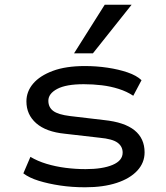

<svg xmlns="http://www.w3.org/2000/svg" viewBox="-20 -785 705 814"><path d="M341 9Q285 9 235 1.5Q185 -6 144.5 -18.5Q104 -31 79 -50L109 -120Q139 -102 177 -90.5Q215 -79 257.5 -73.5Q300 -68 343 -68Q415 -68 457.5 -86Q500 -104 500 -138Q500 -164 478.5 -180Q457 -196 403 -201L255 -218Q175 -226 133.5 -262.5Q92 -299 92 -355Q92 -397 120.5 -430.5Q149 -464 204 -484.5Q259 -505 340 -505Q389 -505 436 -498Q483 -491 521 -478Q559 -465 580 -445L545 -379Q518 -397 483.5 -408Q449 -419 411.5 -423.5Q374 -428 335 -428Q260 -428 222.5 -408Q185 -388 185 -358Q185 -330 206 -314.5Q227 -299 277 -293L421 -276Q508 -267 550.5 -232.5Q593 -198 593 -139Q593 -95 562 -61.5Q531 -28 474.5 -9.5Q418 9 341 9ZM294 -559 424 -765H538L374 -559Z"/></svg>

Font: Nunito Sans 7pt Expanded
Style: Regular
Weight: 400
Width: 7
Designer: Vernon Adams
Foundry: Vernon Adams
Version: Version 3.101;gftools[0.9.27]